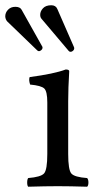

<svg xmlns="http://www.w3.org/2000/svg" viewBox="-77 -705 368 727"><path d="M-19 -679.2Q-1 -679.2 4.9 -668L83 -528.8Q84 -527.8 84 -524.9Q84 -519 79.1 -515.1Q74.2 -511.2 70.8 -511.2Q66.9 -511.2 64 -514.2L-49.8 -624Q-56.6 -631.8 -57.1 -643.1Q-57.1 -657.2 -46.6 -668.2Q-36.1 -679.2 -19 -679.2ZM117.2 -685.1Q134.3 -685.1 140.1 -670.9L202.6 -527.8Q204.1 -524.9 204.1 -522Q204.1 -520 203.1 -517.6Q202.1 -515.1 198.5 -512Q194.8 -508.8 189.9 -508.8Q186 -508.8 183.1 -512.2L81.1 -632.8Q75.2 -638.7 75.2 -648.9Q75.2 -662.1 85.7 -673.6Q96.2 -685.1 117.2 -685.1ZM181.2 -122.1Q181.2 -62 193.1 -48.1Q205.1 -34.2 252.9 -30.8Q257.8 -25.9 257.8 -13.9Q257.8 -2 252.9 2Q187 0 142.1 0Q96.2 0 29.8 2Q25.9 -2 25.9 -13.9Q25.9 -25.9 29.8 -30.8Q77.6 -34.7 89.8 -48.3Q102.1 -62 102.1 -122.1V-316.9Q102.1 -358.9 90.6 -369.9Q79.1 -380.9 37.1 -384.8Q31.2 -401.9 35.2 -413.1Q127.9 -425.3 171.9 -441.9Q185.1 -441.9 185.1 -435.1Q181.2 -371.1 181.2 -321.3Z"/></svg>

Font: Linux Libertine O
Style: Regular
Weight: 400
Designer: Philipp H. Poll
Foundry: Philipp H. Poll
Version: Version 5.3.0